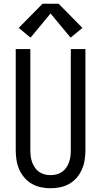

<svg xmlns="http://www.w3.org/2000/svg" viewBox="-20 -997 540 1025"><path d="M250 8Q224 8 198 2.5Q172 -3 149.5 -16Q127 -29 110 -49Q93 -69 82.5 -93Q72 -117 68 -143Q64 -169 64 -195V-735H142V-195Q142 -179 144 -162.5Q146 -146 151.5 -131Q157 -116 166 -102.5Q175 -89 188.5 -79.5Q202 -70 218 -66Q234 -62 250 -62Q266 -62 282 -66Q298 -70 311.5 -79.5Q325 -89 334 -102.5Q343 -116 348.5 -131Q354 -146 356 -162.5Q358 -179 358 -195V-735H436V-195Q436 -169 432 -143Q428 -117 417.5 -93Q407 -69 390 -49Q373 -29 350.5 -16Q328 -3 302 2.5Q276 8 250 8ZM143 -796 80 -848 207 -977H293L420 -848L357 -796L250 -925Z"/></svg>

Font: Zed Mono
Style: Regular
Weight: 400
Monospace: yes
Designer: Belleve Invis
Foundry: Belleve Invis
Version: Version 1.0.0; ttfautohint (v1.8.4)